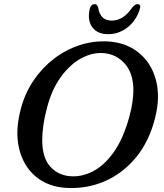

<svg xmlns="http://www.w3.org/2000/svg" viewBox="-20 -920 817 955"><path d="M515 -714Q606.5 -709 669 -658.8Q731.5 -608.5 754.8 -525Q778 -441.5 752.5 -338Q723.5 -218.5 657 -137.8Q590.5 -57 500.2 -18.2Q410 20.5 309 14.5Q217.5 9 156.2 -43.2Q95 -95.5 74.5 -183.5Q54 -271.5 85 -383.5Q105.5 -459 147.8 -521Q190 -583 248 -627.5Q306 -672 374.2 -694.8Q442.5 -717.5 515 -714ZM330 -43.5Q386.5 -39 443 -68.2Q499.5 -97.5 547 -165Q594.5 -232.5 624 -342Q634.5 -381 639 -413.8Q643.5 -446.5 643.5 -473.5Q642.5 -556.5 601 -603Q559.5 -649.5 499 -655.5Q442 -661 385 -630.5Q328 -600 282 -536.2Q236 -472.5 212.5 -379Q200.5 -332.5 195.2 -293.8Q190 -255 190 -223Q190 -136.5 229.2 -92.2Q268.5 -48 330 -43.5ZM536 -817.5Q594 -817.5 638.5 -883.5Q652.5 -899.5 663.5 -899.5Q684 -899.5 674.5 -872Q657 -817 614 -783.5Q571 -750 518 -750Q465 -750 439.8 -783.5Q414.5 -817 425.5 -872Q431 -899.5 451.5 -899.5Q462.5 -899.5 468 -883.5Q478 -817.5 536 -817.5Z"/></svg>

Font: Fraunces 9pt S100
Style: Italic
Weight: 400
Italic angle: -16°
Version: Version 1.000; ttfautohint (v1.8.3)